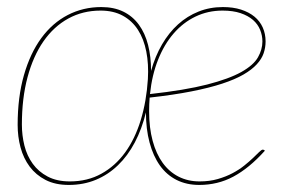

<svg xmlns="http://www.w3.org/2000/svg" viewBox="-20 -518 798 544"><path d="M611.5 -498Q640.5 -498 663 -490.8Q685.5 -483.5 701 -470.8Q716.5 -458 724.5 -440Q732.5 -422 732.5 -400.5Q732.5 -383.5 727 -367.2Q721.5 -351 707.5 -335.8Q693.5 -320.5 669.8 -306.8Q646 -293 609.5 -281Q573 -269 522.2 -259Q471.5 -249 404 -241.5Q402.5 -222.5 402.5 -203Q402.5 -156 412.5 -119Q422.5 -82 441 -56.5Q459.5 -31 486 -17.5Q512.5 -4 545.5 -4Q574 -4 597.2 -10.8Q620.5 -17.5 639.2 -27.5Q658 -37.5 672.2 -49Q686.5 -60.5 697 -70.5Q707.5 -80.5 714.2 -87.2Q721 -94 724.5 -94Q727.5 -94 729.5 -92L730.5 -91Q708 -66 685.8 -47.8Q663.5 -29.5 641 -17.5Q618.5 -5.5 594.5 0.2Q570.5 6 544.5 6Q508.5 6 480.2 -8.2Q452 -22.5 433 -49.2Q414 -76 403.8 -114Q393.5 -152 393.5 -199.5Q382 -152.5 362 -114.5Q342 -76.5 314.2 -49.8Q286.5 -23 251.5 -8.5Q216.5 6 175 6Q136.5 6 109 -8.2Q81.5 -22.5 64 -46Q46.5 -69.5 38.2 -100.2Q30 -131 30 -164Q30 -243 47.8 -305Q65.5 -367 97 -410Q128.5 -453 172 -475.5Q215.5 -498 267 -498Q303 -498 329.5 -485Q356 -472 373.5 -448Q391 -424 399.5 -390.8Q408 -357.5 408 -317Q419.5 -358.5 439 -392Q458.5 -425.5 484.5 -449Q510.5 -472.5 542.5 -485.2Q574.5 -498 611.5 -498ZM178 -4Q228 -4 267.2 -25.8Q306.5 -47.5 334.5 -86Q362.5 -124.5 378.8 -177.8Q395 -231 399 -294Q401.5 -336.5 394.5 -372Q387.5 -407.5 371 -433.2Q354.5 -459 328 -473.5Q301.5 -488 265 -488Q214.5 -488 173.5 -465.5Q132.5 -443 103.2 -401Q74 -359 58 -299.2Q42 -239.5 42 -165Q42 -134.5 49.2 -105.5Q56.5 -76.5 72.8 -54Q89 -31.5 115 -17.8Q141 -4 178 -4ZM610.5 -488Q569 -488 533.8 -471Q498.5 -454 471.8 -423Q445 -392 427.8 -348.5Q410.5 -305 405 -251.5Q504.5 -262.5 566.8 -278.5Q629 -294.5 663.8 -314Q698.5 -333.5 711 -355.8Q723.5 -378 723.5 -400.5Q723.5 -417.5 717 -433.5Q710.5 -449.5 696.8 -461.5Q683 -473.5 661.5 -480.8Q640 -488 610.5 -488Z"/></svg>

Font: Lato Hairline
Style: Italic
Weight: 250
Italic angle: -7°
Designer: Lukasz Dziedzic
Foundry: Lukasz Dziedzic
Version: Version 1.104; Western+Polish opensource